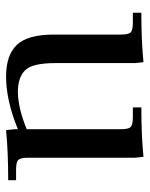

<svg xmlns="http://www.w3.org/2000/svg" viewBox="50 -536 493 633"><g transform="rotate(90 296.5 -219.5)"><path d="M22 -411V-439Q115 -439 185 -446L188 -418V-155Q188 -79 212 -55.5Q236 -32 282 -32Q335 -32 406 -61V-371Q406 -396 399 -403.5Q392 -411 367 -411H334V-439Q427 -439 497 -446L500 -418V-66Q500 -41 507 -33.5Q514 -26 539 -26H574V0Q479 0 409 7L406 -21V-32Q311 7 232 7Q162 7 128 -28.5Q94 -64 94 -150V-371Q94 -396 87 -403.5Q80 -411 55 -411Z"/></g></svg>

Font: Dihjauti
Style: Bold
Weight: 700
Designer: T. Christopher White
Version: Version 3.0.0